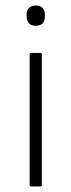

<svg xmlns="http://www.w3.org/2000/svg" viewBox="-20 -673 258 693"><path d="M93 0Q87 0 87 -6V-476Q87 -482 93 -482H125Q131 -482 131 -476V-6Q131 0 125 0ZM109 -580Q93 -580 84.5 -589Q76 -598 76 -613V-620Q76 -635 84.5 -644Q93 -653 109 -653Q126 -653 134 -644Q142 -635 142 -620V-613Q142 -598 134 -589Q126 -580 109 -580Z"/></svg>

Font: Sofia Sans ExtraLight
Style: Regular
Weight: 250
Version: Version 4.100-B